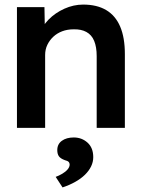

<svg xmlns="http://www.w3.org/2000/svg" viewBox="-20 -558 649 838"><path d="M54 -527H174L176 -419L153 -407Q163 -443 192 -472.5Q221 -502 261 -520Q301 -538 343 -538Q403 -538 443.5 -514Q484 -490 504.5 -442Q525 -394 525 -322V0H402V-313Q402 -353 391 -379.5Q380 -406 357 -418.5Q334 -431 301 -430Q274 -430 251.5 -421.5Q229 -413 212.5 -397.5Q196 -382 186.5 -362Q177 -342 177 -318V0H116Q98 0 82.5 0Q67 0 54 0ZM223 214Q237 209 251.5 200.5Q266 192 275 181.5Q284 171 284 160Q284 153 279.5 148.5Q275 144 263 141Q244 134 237 124Q230 114 230 97Q230 71 250 56.5Q270 42 302 42Q337 42 362 64.5Q387 87 387 128Q387 149 377.5 168.5Q368 188 350.5 205Q333 222 308 236Q283 250 253 260Z"/></svg>

Font: Our Lexend Medium
Style: Regular
Weight: 500
Designer: Bonnie Shaver-Troup, Thomas Jockin
Foundry: Lexend
Version: Version 1.007